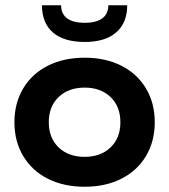

<svg xmlns="http://www.w3.org/2000/svg" viewBox="-20 -702 645 732"><path d="M570 -236Q570 -163 536.5 -107Q503 -51 442.5 -20.5Q382 10 303 10Q223 10 162.5 -20.5Q102 -51 68.5 -107Q35 -163 35 -236Q35 -309 68.5 -365Q102 -421 162.5 -451.5Q223 -482 303 -482Q382 -482 442.5 -451.5Q503 -421 536.5 -365Q570 -309 570 -236ZM439 -236Q439 -296 401.5 -332Q364 -368 303 -368Q241 -368 203.5 -332Q166 -296 166 -236Q166 -176 203.5 -140Q241 -104 303 -104Q364 -104 401.5 -140Q439 -176 439 -236ZM303 -542Q224 -542 182 -578Q140 -614 140 -682H213Q213 -649 236 -632Q259 -615 303 -615Q347 -615 370 -632Q393 -649 393 -682H465Q465 -615 423 -578.5Q381 -542 303 -542Z"/></svg>

Font: Madhuban SemiBold
Style: Regular
Weight: 600
Designer: jaikishan Patel
Foundry: MagicType
Version: Version 1.000